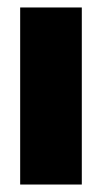

<svg xmlns="http://www.w3.org/2000/svg" viewBox="-20 -494 272 514"><path d="M199 0H34V-474H199Z"/></svg>

Font: Passion One
Style: Regular
Weight: 400
Designer: Alejandro Lo Celso
Foundry: Fontstage
Version: Version 1.001